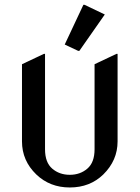

<svg xmlns="http://www.w3.org/2000/svg" viewBox="-20 -785 592 814"><path d="M73.2 -512.7 166 -556.6H170.9V-152.3Q170.9 -96.2 201.4 -70.1Q231.9 -43.9 275.9 -43.9Q319.8 -43.9 350.3 -70.1Q380.9 -96.2 380.9 -152.3V-512.7L473.6 -556.6H478.5V-185.5Q478.5 -105 418 -45.4Q361.3 9.8 275.9 9.8Q191.4 9.8 133.8 -45.4Q73.2 -104 73.2 -185.5ZM333.5 -764.6H338.4L424.3 -723.6L316.4 -569.3H311.5L254.4 -596.2Z"/></svg>

Font: Nova Slim
Style: Book
Weight: 400
Version: Version 2.000